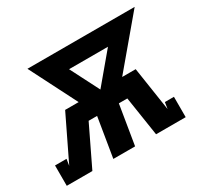

<svg xmlns="http://www.w3.org/2000/svg" viewBox="-155 -673 870 825"><g transform="rotate(-30 279.5 -260.0)"><path d="M-41 0V-101H16L11 -69L116 -286H183L64 -520H596L399 -286H466L499 -69L504 -101H549V0H402L372 -195H330L298 0H190L222 -195H180L86 0ZM291 -286 411 -429H218Z"/></g></svg>

Font: Iosevka Etoile Oblique
Style: Bold
Weight: 700
Italic angle: -9°
Designer: Belleve Invis
Foundry: Belleve Invis
Version: Version 15.5.2; ttfautohint (v1.8.4)